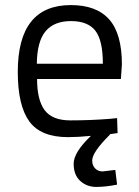

<svg xmlns="http://www.w3.org/2000/svg" viewBox="-20 -530 546 756"><path d="M343 102Q343 121 354.5 133Q366 145 384 145L434 139L441 197Q396 206 359 206Q322 206 296 182.5Q270 159 270 114.5Q270 70 338 5Q286 10 248 10Q140 10 95 -52.5Q50 -115 50 -247Q50 -510 259 -510Q360 -510 410 -453.5Q460 -397 460 -276L456 -219H126Q126 -136 156 -96Q186 -56 257 -56Q335 -56 412 -62L441 -65L443 -6Q427 -4 408 -1H414Q343 69 343 102ZM385 -279Q385 -371 355.5 -409Q326 -447 259.5 -447Q193 -447 159.5 -407Q126 -367 125 -279Z"/></svg>

Font: Titillium Web
Style: Regular
Weight: 400
Version: Version 1.002;PS 57.000;hotconv 1.0.70;makeotf.lib2.5.55311